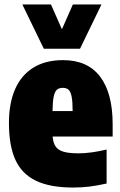

<svg xmlns="http://www.w3.org/2000/svg" viewBox="-20 -828 539 859"><path d="M484 -217H215.5Q218 -188 229.2 -172Q240.5 -156 264.8 -149Q289 -142 332 -142Q385.5 -142 457 -159V-7Q415 2.5 380 6.8Q345 11 307 11Q204.5 11 141.5 -19Q78.5 -49 49.2 -112.2Q20 -175.5 20 -278Q20 -366.5 47.8 -429.5Q75.5 -492.5 129.8 -525.8Q184 -559 262 -559Q372 -559 428 -485Q484 -411 484 -272ZM215 -331H305Q305 -373 300.5 -395.5Q296 -418 286.8 -426.5Q277.5 -435 261 -435Q244 -435 234.5 -426.5Q225 -418 220.2 -395.5Q215.5 -373 215 -331ZM306 -808H434L338 -610H176L80 -808H208L257 -697Z"/></svg>

Font: Encode Sans Condensed Black
Style: Regular
Weight: 900
Width: 3
Designer: Multiple Designers
Foundry: Impallari Type
Version: Version 2.000